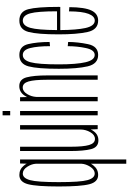

<svg xmlns="http://www.w3.org/2000/svg" viewBox="223 -995 992 1478"><g transform="rotate(-90 719.0 -256.0)"><path d="M197.5 220V-52Q191.5 -41.5 183 -31.5Q155 3.5 111 3.5Q57.5 3.5 40 -63.5Q22.5 -130.5 22.5 -299.5Q22.5 -469.5 40 -536.2Q57.5 -603 111 -603Q155 -603 183 -568.5Q192 -558 198 -546.5L199.5 -597.5H230.5V220ZM197.5 -476Q195.5 -509 175 -541Q153 -576.5 121.5 -576.5Q87 -576.5 71.5 -521.2Q56 -466 56 -299.5Q56 -133.5 71.5 -78.2Q87 -23 121.5 -23Q153 -23 175 -58.5Q195.5 -91 197.5 -124Z M463.5 0 461.5 -53.5Q456.5 -42.5 449 -32.5Q422.5 5.5 377.5 5.5Q324.5 5.5 310 -51Q295.5 -107.5 295.5 -208V-597.5H328.5V-205Q328.5 -110.5 341.8 -65.8Q355 -21 388.5 -21Q419.5 -21 440.5 -57Q460.5 -91.5 461 -131V-597.5H494.5V0Z M570 0V-597.5H603.5V0ZM570 -732H603.5V-673.5H570Z M678.5 0V-597.5H709.5L711 -544Q716.5 -555 723.5 -565Q750.5 -603.5 795.5 -603.5Q848 -603.5 862.8 -546.8Q877.5 -490 877.5 -389.5V0H844V-392.5Q844 -487 831 -532Q818 -577 784.5 -577Q753.5 -577 732.5 -540.5Q714 -509 712 -473V0Z M1035 3.5Q966 3.5 947.2 -77.2Q928.5 -158 928.5 -299Q928.5 -462 947.2 -532.5Q966 -603 1035 -603Q1102.5 -603 1118.5 -535Q1134.5 -467 1135 -370L1102.5 -367Q1102.5 -461.5 1088.2 -519Q1074 -576.5 1035 -576.5Q995 -576.5 978.8 -516.8Q962.5 -457 962.5 -299Q962.5 -163.5 979 -93.2Q995.5 -23 1035 -23Q1074 -23 1088.2 -91Q1102.5 -159 1102.5 -230.5L1135 -227.5Q1134.5 -153.5 1118.2 -75Q1102 3.5 1035 3.5Z M1299.5 3.5Q1229.5 3.5 1211.5 -78.5Q1193.5 -160.5 1193.5 -300Q1193.5 -463 1212.2 -533Q1231 -603 1299.5 -603Q1369 -603 1387 -534.8Q1405 -466.5 1405 -301Q1405 -294.5 1404.5 -288H1226.5Q1227.5 -161.5 1242.5 -93.5Q1258.5 -22.5 1299.5 -22.5Q1333 -22.5 1351.5 -70.5Q1370 -118.5 1370.5 -221L1403 -218Q1402 -99 1377 -47.8Q1352 3.5 1299.5 3.5ZM1226.5 -313H1371Q1371 -461.5 1355.5 -518.5Q1339.5 -576.5 1299.5 -576.5Q1260 -576.5 1243.5 -518Q1227.5 -461.5 1226.5 -313Z"/></g></svg>

Font: Anybody Condensed ExtraLight
Style: Regular
Weight: 200
Width: 3
Designer: Tyler Finck
Foundry: Etcetera Type Company
Version: Version 1.010; ttfautohint (v1.8.3) -l 8 -r 50 -G 200 -x 14 